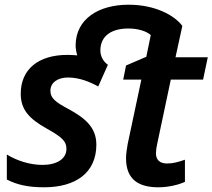

<svg xmlns="http://www.w3.org/2000/svg" viewBox="-20 -785 902 815"><path d="M167 10C302 10 389 -52 389 -171C389 -245 340 -284 273 -321C212 -353 194 -370 194 -400C194 -435 226 -456 268 -456C317 -456 360 -438 397 -418L438 -510C417 -525 406 -547 406 -572C407 -635 456 -664 525 -664C567 -664 603 -652 620 -636L601 -544L515 -507L503 -447H580L522 -174C518 -151 515 -130 515 -113C515 -21 571 10 652 10C696 10 739 -1 765 -13V-107C736 -97 714 -91 689 -91C658 -91 642 -107 642 -134C642 -145 644 -160 647 -173L705 -447H842L862 -542H725L754 -675C720 -721 637 -765 526 -765C399 -765 302 -705 301 -593C301 -578 304 -563 308 -550C294 -551 280 -552 266 -552C143 -552 68 -491 68 -387C68 -318 106 -280 177 -240C245 -202 262 -185 262 -153C262 -110 220 -85 161 -85C106 -85 52 -103 9 -129V-23C51 -1 99 10 167 10Z"/></svg>

Font: Noto Sans SemiBold
Style: Italic
Weight: 600
Italic angle: -12°
Designer: Monotype Design Team
Foundry: Monotype Imaging Inc.
Version: Version 2.013